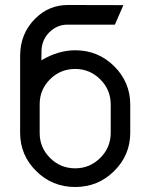

<svg xmlns="http://www.w3.org/2000/svg" viewBox="-20 -748 602 768"><path d="M60.5 -524.4Q60.5 -614.3 122.1 -674.8Q176.3 -728 251.5 -728Q260.7 -728 269.5 -728L473.6 -727.5L439.5 -649.4H268.1H249.5Q208.5 -649.4 177.2 -618.7Q147 -588.9 146 -543.5L145.5 -506.8Q213.4 -546.9 280.8 -546.9Q372.1 -546.9 436.5 -483.4Q501 -418.9 501 -329.6V-217.3Q501 -127.4 436.5 -63.7Q372.1 0 280.8 0Q189 0 125 -63.5Q60.5 -127 60.5 -217.3ZM138.7 -331.1V-215.8Q138.7 -157.7 180.2 -116.2Q221.7 -74.7 280.8 -74.7Q338.9 -74.7 380.9 -116.2Q422.4 -157.2 422.9 -215.8V-331.1Q422.4 -389.6 380.9 -430.7Q338.9 -472.2 280.8 -472.2Q221.7 -472.2 180.2 -430.9Q138.7 -389.6 138.7 -331.1Z"/></svg>

Font: NovaMono
Style: Regular
Weight: 400
Monospace: yes
Version: Version 1.2